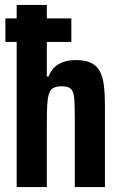

<svg xmlns="http://www.w3.org/2000/svg" viewBox="-20 -763 494 783"><path d="M2 -592V-688H271V-592ZM48 0V-743H171V-451H178Q187 -474 202 -488.5Q217 -503 239 -510.5Q261 -518 289 -518Q327 -518 350.5 -507Q374 -496 386.5 -473.5Q399 -451 403.5 -415.5Q408 -380 408 -331V0H285V-283Q285 -326 283.5 -351.5Q282 -377 276.5 -389.5Q271 -402 260 -406.5Q249 -411 230 -411Q209 -411 196.5 -403.5Q184 -396 179 -378.5Q174 -361 172.5 -333Q171 -305 171 -263V0Z"/></svg>

Font: Saira Condensed
Style: Bold
Weight: 700
Width: 3
Designer: Hector Gatti with collaboration of the Omnibus-Type team
Foundry: Omnibus-Type
Version: Version 1.101